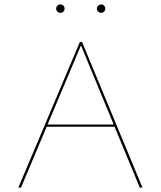

<svg xmlns="http://www.w3.org/2000/svg" viewBox="-20 -848 727 868"><path d="M234 -809Q234 -817 239.5 -822.5Q245 -828 253 -828Q261 -828 266.5 -822.5Q272 -817 272 -809Q272 -801 266.5 -795.5Q261 -790 253 -790Q245 -790 239.5 -795.5Q234 -801 234 -809ZM418 -809Q418 -817 424 -822.5Q430 -828 437 -828Q445 -828 450.5 -822.5Q456 -817 456 -809Q456 -801 450.5 -795.5Q445 -790 437 -790Q429 -790 423.5 -795.5Q418 -801 418 -809ZM498 -275H191L75 0H63L341 -658H351L624 0H612ZM494 -285 346 -643 195 -285Z"/></svg>

Font: Ysabeau Infant Hairline
Style: Regular
Weight: 100
Designer: Christian Thalmann (Catharsis Fonts)
Version: Version 0.003